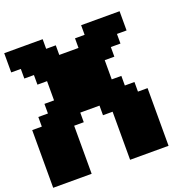

<svg xmlns="http://www.w3.org/2000/svg" viewBox="-149 -1024 1173 1173"><g transform="rotate(-20 437.5 -437.5)"><path d="M500 0H750V-375H687.5V-437.5H625V-500H562.5V-625H625V-687.5H687.5V-750H750V-875H500V-812.5H437.5V-750H312.5V-812.5H250V-875H0V-750H62.5V-687.5H125V-625H187.5V-500H125V-437.5H62.5V-375H0V0H250V-312.5H312.5V-375H437.5V-312.5H500Z"/></g></svg>

Font: Faithful 32x
Style: Bold
Weight: 400
Foundry: Faithful Resource Pack
Version: Version 1.0; January 27, 2023